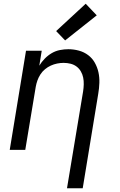

<svg xmlns="http://www.w3.org/2000/svg" viewBox="-20 -801 640 1026"><path d="M338 205 424 -312Q427 -331 427.5 -350Q428 -369 424.5 -386.5Q421 -404 412 -419.5Q403 -435 389 -445.5Q375 -456 357 -460.5Q339 -465 320 -465Q303 -465 285.5 -461.5Q268 -458 251.5 -450.5Q235 -443 220.5 -431Q206 -419 196 -403.5Q186 -388 180 -371Q174 -354 171 -337L115 0H32L119 -530H203L190 -450Q202 -470 219 -487.5Q236 -505 256.5 -517Q277 -529 300 -533.5Q323 -538 345 -538Q374 -538 401.5 -530.5Q429 -523 451 -506.5Q473 -490 486.5 -466Q500 -442 506 -415Q512 -388 511 -358.5Q510 -329 505 -300L422 205ZM328 -585 280 -635 438 -781 497 -719Z"/></svg>

Font: Iosevka Curly Extended
Style: Italic
Weight: 400
Width: 7
Italic angle: -9°
Monospace: yes
Designer: Belleve Invis
Foundry: Belleve Invis
Version: Version 11.1.0; ttfautohint (v1.8.3)